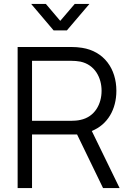

<svg xmlns="http://www.w3.org/2000/svg" viewBox="-20 -960 670 980"><path d="M214 -940H139L253.5 -805H321.5L436.5 -940H361.5L287.5 -853.5ZM143.5 0V-273.5H373.5L506 0H590.5L448.5 -291.5C529.5 -324 574 -402 574 -496.5C574 -609 511 -698.5 398.5 -716C380.5 -719 362 -720 348 -720H70V0ZM143.5 -649.5H346C358 -649.5 375.5 -648.5 390.5 -645.5C464.5 -629.5 498.5 -563.5 498.5 -496.5C498.5 -429.5 464.5 -363.5 390.5 -348C375.5 -344.5 358 -343.5 346 -343.5H143.5Z"/></svg>

Font: Manrope
Style: Regular
Weight: 400
Designer: Mikhail Sharanda
Foundry: Mikhail Sharanda
Version: Version 4.505